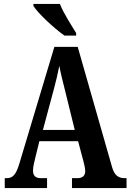

<svg xmlns="http://www.w3.org/2000/svg" viewBox="-20 -951 660 971"><path d="M306 -771H365V-784C342 -822 300 -886 283 -931H149V-921C170 -886 254 -807 306 -771ZM4 0H218V-50H186C157 -50 147 -65 147 -89C147 -107 154 -135 158 -151L179 -237H375L401 -139C405 -124 411 -101 411 -85C411 -61 395 -50 372 -50H344V0H620V-50H611C579 -50 559 -64 547 -105L373 -714H255L78 -124C60 -63 42 -50 13 -50H4ZM197 -294 250 -491C262 -534 272 -578 280 -618C287 -578 299 -534 311 -485L358 -294Z"/></svg>

Font: Noto Serif Sinhala ExtraCondensed
Style: Bold
Weight: 700
Width: 2
Designer: Jelle Bosma - Monotype Design Team
Foundry: Monotype Imaging Inc.
Version: Version 2.007